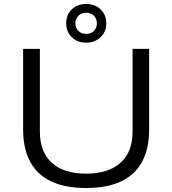

<svg xmlns="http://www.w3.org/2000/svg" viewBox="-20 -931 865 963"><path d="M411 12Q308 12 238 -20.5Q168 -53 132 -118.5Q96 -184 96 -281V-686H180V-271Q180 -168 240.5 -114Q301 -60 411 -60Q523 -60 584 -114Q645 -168 645 -271V-686H728V-281Q728 -184 692 -118.5Q656 -53 586 -20.5Q516 12 411 12ZM412 -717Q368 -717 340 -744.5Q312 -772 312 -814Q312 -857 340 -884Q368 -911 412 -911Q456 -911 484.5 -884Q513 -857 513 -814Q513 -772 484.5 -744.5Q456 -717 412 -717ZM412 -761Q436 -761 451 -776Q466 -791 466 -814Q466 -837 451 -852Q436 -867 413 -867Q389 -867 373.5 -852Q358 -837 358 -814Q358 -791 373 -776Q388 -761 412 -761Z"/></svg>

Font: Archivo SemiExpanded Light
Style: Regular
Weight: 300
Width: 6
Designer: Hector Gatti
Foundry: Omnibus-Type
Version: Version 2.001